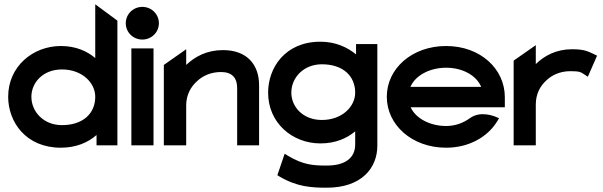

<svg xmlns="http://www.w3.org/2000/svg" viewBox="-20 -676 2804 893"><path d="M263 11C334 11 389 -13 429 -48V0H526V-580L423 -656V-406C385 -438 333 -462 263 -462C133 -462 18 -367 18 -226C18 -109 100 11 263 11ZM268 -353C363 -353 423 -290 423 -226C423 -148 366 -94 268 -94C184 -94 126 -155 126 -226C126 -291 179 -353 268 -353Z M642 -492C684 -492 719 -525 719 -568C719 -611 684 -644 642 -644C600 -644 565 -611 565 -568C565 -525 600 -492 642 -492ZM694 0V-451H591V0Z M846 0V-186C846 -234 867 -272 896 -298C921 -322 959 -341 1008 -341C1060 -341 1083 -313 1083 -267V0H1185V-280C1185 -374 1130 -443 1017 -443C942 -443 887 -413 846 -374V-447L742 -374V0Z M1470 -9C1540 -9 1592 -32 1632 -65V-4C1632 59 1585 94 1500 94C1440 94 1392 92 1320 49L1304 39L1270 139L1280 145C1361 193 1428 197 1500 197C1663 197 1735 104 1735 2V-471H1636V-423C1596 -456 1541 -482 1470 -482C1307 -482 1227 -362 1227 -245C1227 -104 1340 -9 1470 -9ZM1477 -377C1575 -377 1632 -323 1632 -245C1632 -181 1572 -118 1477 -118C1388 -118 1335 -180 1335 -245C1335 -316 1393 -377 1477 -377Z M2055 11C2160 11 2247 -38 2292 -111L2301 -126L2285 -133C2284 -133 2216 -164 2165 -126C2134 -104 2098 -90 2055 -90C1979 -90 1913 -126 1890 -177H2328V-224C2328 -356 2214 -462 2055 -462C1896 -462 1779 -357 1779 -226C1779 -95 1896 11 2055 11ZM2055 -361C2132 -361 2196 -325 2218 -272H1889C1911 -324 1977 -361 2055 -361Z M2472 0V-190C2472 -238 2492 -276 2521 -302C2546 -326 2584 -345 2633 -345C2678 -345 2682 -340 2699 -329L2714 -319L2757 -417L2743 -424C2716 -436 2700 -447 2641 -447C2567 -447 2512 -417 2472 -378V-466L2369 -394V0Z"/></svg>

Font: Charger Pro
Style: BlkExt
Weight: 900
Designer: Jasper
Foundry: Cannot Into Space Fonts
Version: Version 1.09